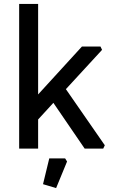

<svg xmlns="http://www.w3.org/2000/svg" viewBox="-20 -760 584 982"><path d="M78 0V-740H175V-277L399 -522H494L502 -505L317 -304L516 -17L508 0H413L253 -234L175 -149V0ZM200 182 232 50H313L323 66L267 202Z"/></svg>

Font: Oxanium Medium
Style: Regular
Weight: 500
Designer: Severin Meyer
Version: Version 1.001